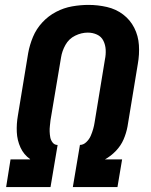

<svg xmlns="http://www.w3.org/2000/svg" viewBox="-20 -763 616 783"><path d="M5 0H186L215 -172H212Q201 -173 194 -182.5Q187 -192 185 -203Q183 -214 182.5 -226Q182 -238 183.5 -250Q185 -262 186 -273L229 -529Q233 -555 247 -580Q261 -605 286.5 -617.5Q312 -630 338 -630Q358 -630 375.5 -622Q393 -614 401.5 -597Q410 -580 411 -560Q412 -540 408 -521L366 -265Q364 -251 360 -237Q356 -223 350 -209Q344 -195 332 -183.5Q320 -172 306 -172L277 0H459L478 -113H408Q433 -127 453 -148Q473 -169 484 -194.5Q495 -220 500 -247L542 -502Q549 -541 546.5 -579Q544 -617 527.5 -649.5Q511 -682 482 -704Q453 -726 416 -734.5Q379 -743 341 -743Q308 -743 274 -737Q240 -731 208.5 -714.5Q177 -698 152.5 -671.5Q128 -645 114.5 -612.5Q101 -580 95 -547L53 -292Q47 -258 48.5 -224.5Q50 -191 63.5 -161.5Q77 -132 103 -114L102 -113H23Z"/></svg>

Font: Iosevka Sparkle Extrabold
Style: Italic
Weight: 800
Italic angle: -9°
Designer: Belleve Invis
Foundry: Belleve Invis
Version: Version 4.5.0; ttfautohint (v1.8.3)